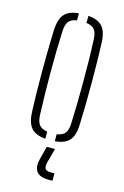

<svg xmlns="http://www.w3.org/2000/svg" viewBox="-121 -660 581 902"><g transform="rotate(15 169.5 -209.0)"><path d="M53.5 -101Q52 -138 51 -186.2Q50 -234.5 50 -288.2Q50 -342 50.8 -395.8Q51.5 -449.5 53.5 -498Q55.5 -550 76.5 -575.5Q97.5 -601 146.5 -605V-570.5Q118.5 -567 106.5 -551Q94.5 -535 93.5 -501Q91.5 -456 90.5 -406.2Q89.5 -356.5 89.5 -304.8Q89.5 -253 90.5 -200.8Q91.5 -148.5 93.5 -98Q94.5 -65 106.5 -49.2Q118.5 -33.5 146.5 -29.5V5Q97.5 1 76.5 -24.2Q55.5 -49.5 53.5 -101ZM192.5 5V-29.5Q222 -33.5 233.2 -49.5Q244.5 -65.5 245.5 -96Q247.5 -142 248.5 -192Q249.5 -242 249.5 -294.5Q249.5 -347 248.8 -399.8Q248 -452.5 245.5 -504Q244.5 -536.5 232.5 -551.8Q220.5 -567 192.5 -570.5V-605Q226 -602.5 245.8 -590.2Q265.5 -578 275 -555.5Q284.5 -533 285.5 -498Q287 -455.5 288 -406.5Q289 -357.5 289 -305.8Q289 -254 288.2 -202Q287.5 -150 285.5 -101Q284.5 -67 275 -44.2Q265.5 -21.5 245.5 -9.8Q225.5 2 192.5 5ZM230 187H209Q168.5 187 152.5 166Q136.5 145 146 106L163 40H203L185 106Q178.5 130 184.2 140.5Q190 151 210 151H230Z"/></g></svg>

Font: Big Shoulders Stencil Text SC Thin
Style: Regular
Weight: 100
Designer: Patric King
Foundry: XO Type Co
Version: Version 2.001